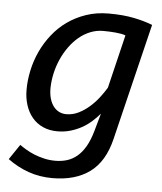

<svg xmlns="http://www.w3.org/2000/svg" viewBox="-48 -480 595 705"><g transform="rotate(5 250.0 -128.0)"><path d="M382.3 19.5Q361.8 104 308.3 143.1Q254.9 182.1 170.9 182.1Q123.5 182.1 82.3 167.5Q41 152.8 5.4 126.5L43 70.8Q53.2 78.1 67.1 86.4Q81.1 94.7 97.9 101.6Q114.7 108.4 134.3 113Q153.8 117.7 175.8 117.7Q198.7 117.7 218.8 111.6Q238.8 105.5 255.9 91.3Q272.9 77.1 286.4 54Q299.8 30.8 309.6 -3.4L328.1 -69.3Q314.5 -53.2 298.1 -38.8Q281.7 -24.4 262.5 -13.9Q243.2 -3.4 221.2 2.9Q199.2 9.3 174.3 9.3Q144.5 9.3 121.1 -1.2Q97.7 -11.7 81.5 -30.8Q65.4 -49.8 56.9 -75.9Q48.3 -102.1 48.3 -133.3Q48.3 -168.5 56.2 -204.8Q64 -241.2 79.6 -274.9Q95.2 -308.6 118.7 -338.4Q142.1 -368.2 172.9 -390.1Q203.6 -412.1 241.7 -425Q279.8 -438 324.7 -438Q378.4 -438 418 -429.9Q457.5 -421.9 486.8 -410.2ZM201.2 -56.2Q225.1 -56.2 246.6 -66.9Q268.1 -77.6 286.6 -94Q305.2 -110.4 320.1 -129.9Q335 -149.4 345.2 -166.5L392.6 -363.3Q385.3 -366.2 375.7 -367.9Q366.2 -369.6 355.2 -370.6Q344.2 -371.6 332.8 -372.1Q321.3 -372.6 310.1 -372.6Q285.2 -372.6 262.7 -363.5Q240.2 -354.5 220.9 -338.4Q201.7 -322.3 186 -300.5Q170.4 -278.8 159.2 -253.7Q147.9 -228.5 141.8 -200.9Q135.7 -173.3 135.3 -146Q135.3 -124 140.4 -107.2Q145.5 -90.3 154.5 -78.9Q163.6 -67.4 175.5 -61.8Q187.5 -56.2 201.2 -56.2Z"/></g></svg>

Font: PT Astra Sans
Style: Italic
Weight: 400
Italic angle: -16°
Designer: A.Korolkova, I. Chaeva
Foundry: ParaType Ltd
Version: Version 1.001; ttfautohint (v1.6)